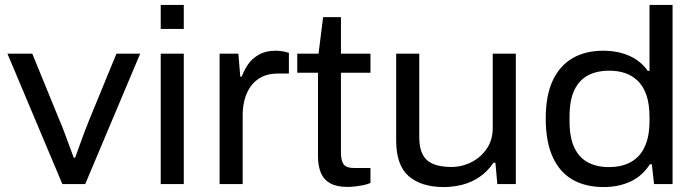

<svg xmlns="http://www.w3.org/2000/svg" viewBox="-20 -744 2811 776"><path d="M232.1 0 10.1 -527H110.5L221.5 -255.6Q229.4 -238.7 239.1 -212Q248.8 -185.4 259.5 -156.7Q270.2 -128 278.1 -106.4H283.6Q291.1 -126.5 300.8 -154Q310.5 -181.5 320.8 -208.9Q331.2 -236.4 339.1 -255.6L450.6 -527H546.5L324.4 0Z M629.6 -627V-724H722.8V-627ZM629.6 0V-527H722.8V0Z M867.6 0V-527H943.4L951.1 -434.4H957.1Q965.4 -458.1 981.5 -482.3Q997.6 -506.4 1025.6 -522.7Q1053.5 -539 1092.8 -539Q1108.4 -539 1123 -536.5Q1137.5 -533.9 1147.6 -530.4V-446.8H1104.3Q1064.6 -446.8 1037.5 -432.9Q1010.4 -418.9 993.1 -394.5Q975.9 -370.1 968.4 -340.5Q960.8 -311 960.8 -278.9V0Z M1384.6 11.5Q1341.1 11.5 1314.9 -3Q1288.6 -17.6 1276.9 -45.4Q1265.2 -73.2 1265.2 -112.9V-450.1H1181.4V-527H1267.4L1285.9 -674.7H1358V-527H1477.3V-450.1H1358V-127.6Q1358 -95.8 1368.4 -80.4Q1378.9 -64.9 1413.3 -64.9H1477.3V-4.5Q1465.3 0.9 1448.9 4.2Q1432.5 7.5 1415.4 9.5Q1398.2 11.5 1384.6 11.5Z M1773.6 12Q1682.9 12 1632.1 -31.8Q1581.2 -75.6 1581.2 -176.8V-527H1674.5V-191.5Q1674.5 -153.6 1683.8 -129.7Q1693.2 -105.7 1710.7 -92.7Q1728.3 -79.8 1752.3 -74.5Q1776.3 -69.2 1804.6 -69.2Q1847.2 -69.2 1885.2 -88.5Q1923.2 -107.8 1947.4 -143.1Q1971.5 -178.4 1971.5 -227.1V-527H2064.8V0H1990L1982.3 -86H1974.3Q1949.5 -49.9 1917.3 -28.3Q1885.2 -6.6 1848.2 2.7Q1811.2 12 1773.6 12Z M2420.1 12Q2346.2 12 2294 -18Q2241.9 -47.9 2213.8 -109.6Q2185.7 -171.4 2185.7 -265.4Q2185.7 -358 2214 -418.5Q2242.4 -479.1 2294.4 -509Q2346.4 -539 2417.6 -539Q2456.6 -539 2490.4 -530Q2524.1 -521.1 2551.4 -503.2Q2578.6 -485.2 2598.1 -457.5H2605.1V-724H2698.3V0H2623.5L2614.4 -80.2H2606.8Q2575.8 -32.3 2527.9 -10.1Q2479.9 12 2420.1 12ZM2441 -68.7Q2494 -68.7 2530.5 -89.5Q2567.1 -110.3 2586.1 -151.5Q2605.1 -192.7 2605.1 -255.6V-270.8Q2605.1 -322.1 2593.1 -358.1Q2581.1 -394 2558.9 -416.1Q2536.7 -438.2 2507.2 -448.3Q2477.8 -458.3 2443.2 -458.3Q2391.5 -458.3 2355.7 -439Q2319.8 -419.6 2300.9 -378.9Q2281.9 -338.2 2281.9 -272.8V-253.7Q2281.9 -187.9 2301.4 -147.2Q2320.8 -106.4 2356.4 -87.6Q2392.1 -68.7 2441 -68.7Z"/></svg>

Font: Archivo SemiBold SemiExpanded
Style: Regular
Weight: 600
Width: 6
Version: Version 2.001